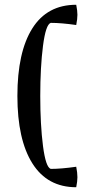

<svg xmlns="http://www.w3.org/2000/svg" viewBox="-20 -667 356 806"><path d="M53 -264Q53 -448 115.5 -547.5Q178 -647 300 -647Q305 -622 305 -605Q305 -587 300 -562Q237 -571 193 -571Q172 -564 160.5 -474.5Q149 -385 149 -264Q149 -143 160.5 -54Q172 35 193 42Q237 42 300 33Q305 58 305 77Q305 94 300 119Q179 119 116 19Q53 -81 53 -264Z"/></svg>

Font: Mirza
Style: Regular
Weight: 400
Designer: Arabic design by Kourosh Beigpour, Latin design by Eduardo Tunni, engineering by Lasse Fister
Version: Version 1.000